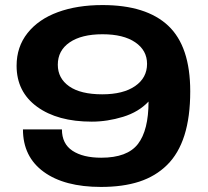

<svg xmlns="http://www.w3.org/2000/svg" viewBox="-20 -719 814 751"><path d="M375 12.2Q231.9 12.2 150.9 -46.9Q69.8 -106 69.8 -212.9H222.2Q222.2 -156.7 263.4 -129.4Q304.7 -102.1 376 -102.1Q478 -102.1 519.5 -155.8Q561 -209.5 561 -321.8Q522.5 -280.8 461.2 -262Q399.9 -243.2 338.9 -243.2Q205.1 -243.2 125 -301.5Q44.9 -359.9 44.9 -461.9Q44.9 -535.6 87.6 -589.6Q130.4 -643.6 206.1 -671.4Q281.7 -699.2 380.9 -699.2Q552.2 -699.2 638.2 -618.2Q724.1 -537.1 724.1 -361.8Q724.1 -261.7 701.4 -189.9Q678.7 -118.2 633.5 -73.7Q588.4 -29.3 524.7 -8.5Q460.9 12.2 375 12.2ZM379.9 -350.1Q461.9 -350.1 508.5 -382.3Q555.2 -414.6 555.2 -469.2Q555.2 -522 509 -553.5Q462.9 -585 380.9 -585Q298.8 -585 252.4 -553.2Q206.1 -521.5 206.1 -465.8Q206.1 -412.6 250.7 -381.3Q295.4 -350.1 379.9 -350.1Z"/></svg>

Font: Archivo Expanded
Style: Bold
Weight: 700
Width: 7
Designer: Hector Gatti
Foundry: Omnibus-Type
Version: Version 2.001